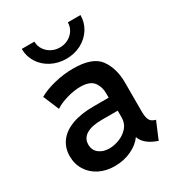

<svg xmlns="http://www.w3.org/2000/svg" viewBox="-179 -857 898 976"><g transform="rotate(-30 269.5 -368.5)"><path d="M35.2 -150.4Q35.2 -198.7 61.8 -234.9Q88.4 -271 140.4 -290.3Q192.4 -309.6 265.6 -309.6H355.5V-334Q356 -373.5 334.7 -401.6Q313.5 -429.7 256.8 -429.7Q220.7 -429.7 178.5 -417.5Q136.2 -405.3 108.4 -386.7L69.3 -479.5Q105 -500.5 160.4 -514.4Q215.8 -528.3 272.5 -528.3Q386.7 -528.3 426.3 -472.9Q465.8 -417.5 465.8 -335.9V-166Q465.8 -134.3 472.7 -118.2Q479.5 -102.1 497.1 -95.7L507.8 -91.8L465.8 7.8L451.2 2Q419.9 -10.3 400.9 -28.1Q381.8 -45.9 375.5 -66.4H374.5Q352.1 -34.2 307.6 -13.2Q263.2 7.8 210 7.8Q159.7 7.8 119.9 -12.2Q80.1 -32.2 57.6 -68.4Q35.2 -104.5 35.2 -150.4ZM231.4 -84Q258.8 -84 289.3 -95.7Q319.8 -107.4 341.1 -131.3Q362.3 -155.3 362.3 -189.5V-229.5H268.6Q210 -229.5 178.2 -210.4Q146.5 -191.4 146.5 -154.3Q146.5 -121.6 170.2 -102.8Q193.8 -84 231.4 -84ZM96.7 -745.1H170.9Q170.9 -720.2 184.1 -699.5Q197.3 -678.7 219.7 -666.5Q242.2 -654.3 269.5 -654.3Q296.4 -654.3 318.8 -666.5Q341.3 -678.7 354.2 -699.5Q367.2 -720.2 367.2 -745.1H441.4Q441.4 -701.7 418.7 -665.5Q396 -629.4 356.7 -608.6Q317.4 -587.9 269.5 -587.9Q221.7 -587.9 181.9 -608.6Q142.1 -629.4 119.4 -665.5Q96.7 -701.7 96.7 -745.1Z"/></g></svg>

Font: Reddit Sans Fudge SemiBold
Style: Regular
Weight: 600
Designer: Stephen Hutchings
Foundry: Reddit
Version: Version 1.011